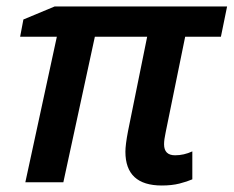

<svg xmlns="http://www.w3.org/2000/svg" viewBox="-20 -561 719 591"><path d="M478 10Q509 10 532.5 4Q556 -2 572 -9V-95Q546 -83 519 -83Q485 -83 485 -117Q485 -131 490 -154L550 -448H660L679 -541H148L52 -501L42 -448H155L58 0H175L272 -448H433L374 -157Q366 -115 366 -94Q366 10 478 10Z"/></svg>

Font: Noto Sans UI Medium
Style: Italic
Weight: 500
Italic angle: -12°
Designer: Monotype Design Team
Foundry: Monotype Imaging Inc.
Version: Version 1.901